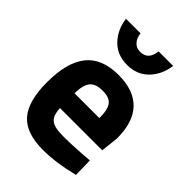

<svg xmlns="http://www.w3.org/2000/svg" viewBox="-217 -832 944 944"><g transform="rotate(45 255.0 -360.5)"><path d="M466 -193H172Q174 -158 184.5 -139.5Q195 -121 218 -113.5Q241 -106 284 -106Q318 -106 368 -108.5Q418 -111 458 -115L460 -16Q347 12 258 12Q141 12 89 -47Q37 -106 37 -238Q37 -376 91.5 -444Q146 -512 261 -512Q367 -512 421.5 -455.5Q476 -399 476 -286ZM344 -295Q344 -355 325.5 -378.5Q307 -402 260 -402Q212 -402 192 -377.5Q172 -353 171 -295ZM91 -733H192Q196 -702 212.5 -684.5Q229 -667 255 -667Q311 -667 318 -733H419Q410 -665 367 -620.5Q324 -576 255 -576Q186 -576 143 -620.5Q100 -665 91 -733Z"/></g></svg>

Font: Cairo
Style: Bold
Weight: 700
Designer: Mohamed Gaber
Foundry: Kief Type Foundry
Version: Version 2.100